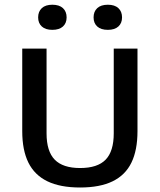

<svg xmlns="http://www.w3.org/2000/svg" viewBox="-20 -806 693 833"><path d="M327.5 7.5Q241 7.5 185.5 -19.5Q130 -46.5 103.2 -100.5Q76.5 -154.5 76.5 -237V-595H182V-227.5Q182 -149.5 217.5 -113.2Q253 -77 327.5 -77Q403 -77 438.2 -113.2Q473.5 -149.5 473.5 -227.5V-595H576.5V-237Q576.5 -154.5 550.2 -100.5Q524 -46.5 468.8 -19.5Q413.5 7.5 327.5 7.5ZM448 -676.5Q418 -676.5 402 -691Q386 -705.5 386 -730.5Q386 -756 402 -770.8Q418 -785.5 448 -785.5Q477.5 -785.5 493.5 -770.8Q509.5 -756 509.5 -730.5Q509.5 -705.5 493.5 -691Q477.5 -676.5 448 -676.5ZM207 -676.5Q177.5 -676.5 161.5 -691Q145.5 -705.5 145.5 -730.5Q145.5 -756 161.5 -770.8Q177.5 -785.5 207 -785.5Q237 -785.5 253 -770.8Q269 -756 269 -730.5Q269 -705.5 253 -691Q237 -676.5 207 -676.5Z"/></svg>

Font: Encode Sans SC Medium
Style: Regular
Weight: 500
Version: Version 3.002